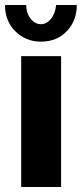

<svg xmlns="http://www.w3.org/2000/svg" viewBox="-30 -750 328 770"><path d="M75 -730H-10Q-10 -666 31 -625Q73 -583 134 -583Q198 -583 238 -625Q278 -667 278 -730H195Q192 -696 174.5 -674.5Q157 -653 134 -653Q110 -653 92.5 -675.5Q75 -698 75 -730ZM215 -525H55V0H215Z"/></svg>

Font: RT Raleway ExtraBold
Style: Regular
Weight: 400
Designer: Matt McInerney, Pablo Impallari, Rodrigo Fuenzalida — Edited by Milan Moffatt in April 2016
Foundry: Matt McInerney, Pablo Impallari, Rodrigo Fuenzalida — Edited by Milan Moffatt in April 2016
Version: Version 3.001